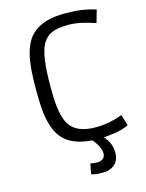

<svg xmlns="http://www.w3.org/2000/svg" viewBox="-140 -840 862 1133"><g transform="rotate(-15 291.5 -274.0)"><path d="M376.5 -60.5Q456.1 -60.5 536.6 -91.3L558.1 -23.9Q521 -5.4 468.8 2.2Q416.5 9.8 376.5 9.8H369.6Q195.8 9.8 136.7 -89.8Q100.6 -150.4 92.8 -252.9Q89.4 -302.2 89.4 -360.8Q89.4 -419.4 92.5 -472.4Q95.7 -525.4 105.5 -569.6Q115.2 -613.8 133.8 -648.4Q152.3 -683.1 183.6 -707Q247.1 -756.8 368.2 -756.8Q446.3 -756.8 493.9 -746.8Q541.5 -736.8 558.1 -730.5L536.1 -653.3Q440.9 -686.5 373.3 -686.5Q305.7 -686.5 269.3 -670.2Q232.9 -653.8 212.4 -616.2Q176.8 -551.8 176.8 -370.6V-334.5Q176.8 -185.5 215.3 -126.5Q258.3 -60.5 372.1 -60.5ZM377 99.1Q377 55.2 324.7 -0.5L325.2 -5.4L360.4 -23.4Q445.3 27.8 445.3 111.8Q445.3 159.2 417.7 184.1Q390.1 209 339.8 209Q297.4 209 274.4 199.7L286.6 137.2Q309.6 142.1 328.9 142.1Q348.1 142.1 362.5 131.8Q377 121.6 377 99.1Z"/></g></svg>

Font: Armata
Style: Regular
Weight: 400
Designer: Viktoriya Grabowska
Foundry: Viktoriya Grabowska
Version: Version 1.002